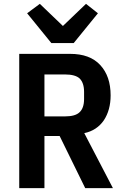

<svg xmlns="http://www.w3.org/2000/svg" viewBox="-20 -978 640 998"><path d="M211 -271C211 -271 290 -271 290 -271C290 -271 423 0 423 0C423 0 567 0 567 0C567 0 418 -286 418 -286C418 -286 418 -286 418 -286C462 -295 496 -318 520 -353C543 -388 555 -431 555 -482C555 -482 555 -482 555 -482C555 -549 537 -601 501 -640C465 -679 413 -698 345 -698C345 -698 80 -698 80 -698C80 -698 80 0 80 0C80 0 211 0 211 0C211 0 211 -271 211 -271ZM211 -373C211 -373 211 -591 211 -591C211 -591 318 -591 318 -591C318 -591 318 -591 318 -591C353 -591 379 -584 394 -570C409 -555 417 -532 417 -501C417 -501 417 -463 417 -463C417 -463 417 -463 417 -463C417 -432 409 -409 394 -395C379 -380 353 -373 318 -373C318 -373 211 -373 211 -373ZM363 -754C363 -754 489 -909 489 -909C489 -909 427 -958 427 -958C427 -958 307 -843 307 -843C307 -843 187 -958 187 -958C187 -958 121 -909 121 -909C121 -909 247 -754 247 -754C247 -754 363 -754 363 -754Z"/></svg>

Font: IBM Plex Mono Mod
Style: SemiBold
Weight: 500
Designer: Mike Abbink, Paul van der Laan, Pieter van Rosmalen
Foundry: Bold Monday
Version: ""